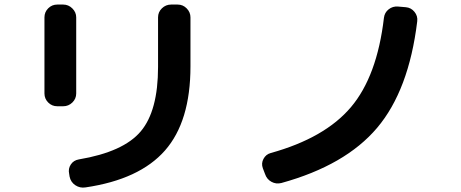

<svg xmlns="http://www.w3.org/2000/svg" viewBox="-20 -777 2040 850"><path d="M766.6 -756.8Q790 -756.8 806.6 -739.7Q823.2 -722.7 823.2 -700.2V-483.4Q823.2 -239.3 710.4 -110.8Q597.7 17.6 358.4 52.7Q334 56.6 313.5 43Q293 29.3 288.1 4.9L286.1 -7.8Q281.2 -30.3 293.5 -48.8Q305.7 -67.4 329.1 -71.3Q526.4 -104.5 603 -195.3Q679.7 -286.1 679.7 -480.5V-700.2Q679.7 -723.6 696.8 -740.2Q713.9 -756.8 737.3 -756.8ZM233.4 -306.6Q210 -306.6 193.4 -323.2Q176.8 -339.8 176.8 -363.3V-700.2Q176.8 -723.6 193.4 -740.2Q210 -756.8 233.4 -756.8H259.8Q283.2 -756.8 300.3 -739.7Q317.4 -722.7 317.4 -700.2V-363.3Q317.4 -339.8 300.3 -323.2Q283.2 -306.6 259.8 -306.6Z M1153.3 -6.8 1143.6 -32.2Q1135.7 -53.7 1146.5 -73.7Q1157.2 -93.8 1178.7 -99.6Q1418 -166 1533.7 -302.7Q1649.4 -439.5 1679.7 -698.2Q1682.6 -721.7 1700.7 -735.8Q1718.8 -750 1742.2 -748L1776.4 -745.1Q1799.8 -743.2 1814.9 -724.6Q1830.1 -706.1 1827.1 -682.6Q1790 -377 1649.4 -210.9Q1508.8 -44.9 1225.6 33.2Q1202.1 39.1 1181.6 27.8Q1161.1 16.6 1153.3 -6.8Z"/></svg>

Font: Rounded Mgen+ 1mn bold
Style: Bold
Weight: 700
Designer: [Source Han Sans]
Ryoko NISHIZUKA  (kana & ideographs); Paul D. Hunt (Latin, Greek & Cyrillic); Wenlong ZHANG  (bopomofo
Version: Version 1.059.20150602